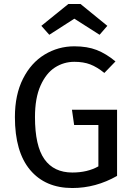

<svg xmlns="http://www.w3.org/2000/svg" viewBox="-20 -934 671 966"><path d="M561 -625 505 -567Q468 -597 434 -610Q400 -623 354 -623Q301 -623 256.5 -594.5Q212 -566 184 -503.5Q156 -441 156 -345Q156 -200 203.5 -133Q251 -66 344 -66Q420 -66 475 -97V-305H353L342 -382H569V-49Q462 12 344 12Q208 12 131.5 -79Q55 -170 55 -345Q55 -457 95.5 -537.5Q136 -618 204.5 -659.5Q273 -701 354 -701Q419 -701 466.5 -682.5Q514 -664 561 -625ZM188 -804 324 -914H385L520 -804L481 -759L354 -840L228 -759Z"/></svg>

Font: FiraGO
Style: Regular
Weight: 400
Designer: bBox Type
Foundry: bBox Type GmbH
Version: Version 1.001;April 20, 2020;FontCreator 12.0.0.2555 64-bit